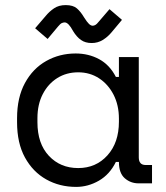

<svg xmlns="http://www.w3.org/2000/svg" viewBox="-20 -720 652 754"><path d="M279 14Q214 14 161.5 -15.5Q109 -45 78 -101.5Q47 -158 47 -240V-256Q47 -337 78 -394Q109 -451 161.5 -480.5Q214 -510 277 -510Q328 -510 369.5 -487.5Q411 -465 435 -418H447V-496H525V-102Q525 -72 552 -72H577V0H524Q493 0 470 -20Q447 -40 447 -84H435Q411 -35 368.5 -10.5Q326 14 279 14ZM287 -60Q357 -60 402 -110Q447 -160 447 -242V-254Q447 -307 426 -348Q405 -389 369 -412.5Q333 -436 287 -436Q241 -436 205 -413.5Q169 -391 148 -350.5Q127 -310 127 -256V-240Q127 -156 172 -108Q217 -60 287 -60ZM340 -551Q315 -551 298 -563Q281 -575 267 -598Q249 -632 234 -632Q229 -632 223 -629.5Q217 -627 208 -616L167 -567L118 -609L160 -658Q174 -675 192.5 -687.5Q211 -700 238 -700Q267 -700 282 -687Q297 -674 310 -652Q322 -633 329.5 -626Q337 -619 344 -619Q349 -619 354.5 -622Q360 -625 367 -634L410 -684L459 -642L418 -593Q403 -575 383.5 -563Q364 -551 340 -551Z"/></svg>

Font: Space Mono
Style: Regular
Weight: 400
Monospace: yes
Designer: Colophon Foundry + Benjamin Critton
Foundry: Colophon Foundry & Benjamin Critton
Version: Version 1.003; ttfautohint (v1.8.4.7-5d5b)